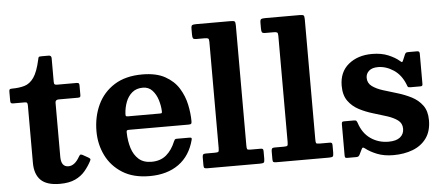

<svg xmlns="http://www.w3.org/2000/svg" viewBox="-52 -900 2385 1036"><g transform="rotate(-5 1140.5 -381.5)"><path d="M406.5 -95Q392 -67 371 -41.8Q350 -16.5 317 -1Q284 14.5 233.5 14.5Q162.5 14.5 130.2 -17.5Q98 -49.5 98 -111V-422Q98 -431.5 95.2 -435.8Q92.5 -440 83 -440H21Q11.5 -440 8.2 -443Q5 -446 5 -455.5V-504Q5 -514.5 8 -517.2Q11 -520 21.5 -520Q59 -520 88.2 -528.5Q117.5 -537 139 -567.2Q160.5 -597.5 175 -663.5Q177 -673.5 179 -676.8Q181 -680 194 -680H233Q248 -680 248 -664.5V-538Q248 -526.5 251.5 -523.2Q255 -520 266 -520H370.5Q379 -520 382 -517Q385 -514 385 -505V-452.5Q385 -444.5 381.5 -442.2Q378 -440 370 -440H266.5Q248 -440 248 -423.5V-130.5Q248 -76 288 -76Q322 -76 348.5 -123Q353 -130.5 356.2 -132.5Q359.5 -134.5 368.5 -130.5L397 -114.5Q405 -110 407.8 -106.2Q410.5 -102.5 406.5 -95Z M454.5 -250Q454.5 -330 485 -394.5Q515.5 -459 576 -497Q636.5 -535 727 -535Q802.5 -535 850.2 -508.5Q898 -482 924 -440Q950 -398 960 -350.2Q970 -302.5 970 -260.5Q970 -249.5 966.8 -246.5Q963.5 -243.5 952.5 -243.5H630.5Q621 -243.5 618.5 -240.8Q616 -238 616.5 -229Q617.5 -183.5 629.5 -145.2Q641.5 -107 667.5 -84Q693.5 -61 737 -61Q785 -61 816.5 -87.5Q848 -114 867 -161Q869.5 -166.5 872 -169.8Q874.5 -173 883 -173H950.5Q959.5 -173 961.8 -170.5Q964 -168 962.5 -161.5Q940.5 -75.5 877.8 -30.2Q815 15 720 15Q632 15 573 -22Q514 -59 484.2 -119.5Q454.5 -180 454.5 -250ZM632 -316.5H801.5Q811.5 -316.5 813.5 -318Q815.5 -319.5 815.5 -327.5Q814.5 -357.5 804.8 -389Q795 -420.5 775.2 -442Q755.5 -463.5 724 -463.5Q689 -463.5 666.2 -444.5Q643.5 -425.5 632 -395.5Q620.5 -365.5 618.5 -332Q618 -323 619.5 -319.8Q621 -316.5 632 -316.5Z M1079.5 -700H1036Q1019.5 -700 1016.5 -706Q1013.5 -712 1013.5 -727V-756.5Q1013.5 -773.5 1019.2 -776.8Q1025 -780 1041.5 -780H1226.5Q1243.5 -780 1248.5 -776.5Q1253.5 -773 1253.5 -755.5V-104Q1253.5 -88.5 1256 -84.2Q1258.5 -80 1274 -80H1328.5Q1337 -80 1340.2 -77.2Q1343.5 -74.5 1343.5 -65V-23.5Q1343.5 -7 1338.5 -3.5Q1333.5 0 1317 0H1033.5Q1022 0 1017.8 -2.8Q1013.5 -5.5 1013.5 -17.5V-60.5Q1013.5 -71.5 1017 -75.8Q1020.5 -80 1031.5 -80H1080.5Q1096.5 -80 1100 -83.5Q1103.5 -87 1103.5 -103.5V-678.5Q1103.5 -693.5 1098.8 -696.8Q1094 -700 1079.5 -700Z M1453 -700H1409.5Q1393 -700 1390 -706Q1387 -712 1387 -727V-756.5Q1387 -773.5 1392.8 -776.8Q1398.5 -780 1415 -780H1600Q1617 -780 1622 -776.5Q1627 -773 1627 -755.5V-104Q1627 -88.5 1629.5 -84.2Q1632 -80 1647.5 -80H1702Q1710.5 -80 1713.8 -77.2Q1717 -74.5 1717 -65V-23.5Q1717 -7 1712 -3.5Q1707 0 1690.5 0H1407Q1395.5 0 1391.2 -2.8Q1387 -5.5 1387 -17.5V-60.5Q1387 -71.5 1390.5 -75.8Q1394 -80 1405 -80H1454Q1470 -80 1473.5 -83.5Q1477 -87 1477 -103.5V-678.5Q1477 -693.5 1472.2 -696.8Q1467.5 -700 1453 -700Z M2144 -355.5Q2123 -409.5 2082 -436.5Q2041 -463.5 1997.5 -463.5Q1965.5 -463.5 1948.8 -448.5Q1932 -433.5 1932 -411Q1932 -382.5 1954.8 -365.5Q1977.5 -348.5 2013.5 -337.2Q2049.5 -326 2089.8 -314Q2130 -302 2165.8 -283.8Q2201.5 -265.5 2224.2 -234.8Q2247 -204 2247 -154.5Q2247 -95 2219.5 -57Q2192 -19 2145.2 -1Q2098.5 17 2040 17Q1990 17 1952.2 2Q1914.5 -13 1890 -32.5Q1883.5 -38 1879.2 -37.8Q1875 -37.5 1871.5 -29.5L1858 -2Q1855 4 1851.2 7Q1847.5 10 1838 10H1790Q1781.5 10 1779.2 6.8Q1777 3.5 1777 -5V-172Q1777 -181 1779.2 -184.5Q1781.5 -188 1790 -188H1843Q1853.5 -188 1856.2 -185Q1859 -182 1862 -174.5Q1880.5 -116.5 1923 -87Q1965.5 -57.5 2020 -57.5Q2061.5 -57.5 2082.8 -74.5Q2104 -91.5 2104 -120.5Q2104 -150 2081.5 -166.8Q2059 -183.5 2023.8 -194.8Q1988.5 -206 1949 -217.8Q1909.5 -229.5 1874.2 -248Q1839 -266.5 1816.5 -297.8Q1794 -329 1794 -380Q1794 -454.5 1844.2 -495.8Q1894.5 -537 1971.5 -537Q2022.5 -537 2059.8 -521.2Q2097 -505.5 2118.5 -486.5Q2126 -480 2129 -479.2Q2132 -478.5 2136.5 -489.5L2149 -519Q2152 -525.5 2155.5 -527.8Q2159 -530 2169.5 -530H2216.5Q2229 -530 2229 -516.5V-354Q2229 -346 2226.8 -343Q2224.5 -340 2216 -340H2163Q2151.5 -340 2149 -343.8Q2146.5 -347.5 2144 -355.5Z"/></g></svg>

Font: Besley*
Style: Bold
Weight: 700
Designer: Owen Earl
Foundry: indestructible type*
Version: Version 2.000; ttfautohint (v1.8.3)